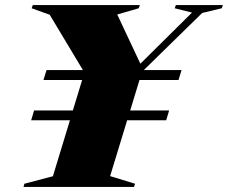

<svg xmlns="http://www.w3.org/2000/svg" viewBox="-20 -735 896 755"><path d="M175.5 -677 104.5 -702.5 109 -715H530L525.5 -702.5L441 -678L532 -484.5L735 -685.5L667 -702.5L671.5 -715H856.5L852 -702.5L775 -684L545.5 -459.5H694L682 -420.5H528.5L492 -300.5H645L633.5 -262H480L413 -42.5L511 -12.5L507 0H72.5L76 -12.5L188 -42L255 -262H102.5L114 -300.5H266.5L303 -420.5H151L163 -459.5H306Z"/></svg>

Font: Newsreader 72pt ExtraBold
Style: Italic
Weight: 800
Italic angle: -17°
Designer: Hugues Gentile
Foundry: Production Type
Version: Version 1.003; ttfautohint (v1.8.3)